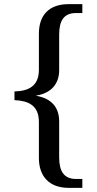

<svg xmlns="http://www.w3.org/2000/svg" viewBox="-20 -780 468 928"><path d="M312 128H378V85H348C289 85 266 48 266 -20V-193C266 -259 231 -304 155 -317V-318C229 -330 266 -376 266 -441V-612C266 -681 289 -717 348 -717H378V-760H312C218 -760 168 -708 168 -617V-443C168 -362 116 -340 50 -338V-296C116 -293 168 -272 168 -190V-16C168 72 218 128 312 128Z"/></svg>

Font: Noto Fangsong KSS Vertical
Style: Regular
Weight: 400
Designer: LIU Zhao, ZHANG Congyu, Kushim JIANG
Foundry: Guyu Beijing Co. Ltd.
Version: Version 1.000;November 16, 2022;FontCreator 11.5.0.2427 64-b